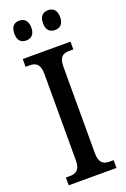

<svg xmlns="http://www.w3.org/2000/svg" viewBox="-172 -966 670 1020"><g transform="rotate(-20 163.5 -456.0)"><path d="M244 -800C269 -800 292 -814 292 -855C292 -898 269 -912 244 -912C217 -912 195 -898 195 -855C195 -814 217 -800 244 -800ZM81 -800C106 -800 129 -814 129 -855C129 -898 106 -912 81 -912C54 -912 33 -898 33 -855C33 -814 54 -800 81 -800ZM29 0H299V-44H277C243 -44 218 -56 218 -112V-601C218 -659 242 -670 277 -670H299V-714H29V-670H51C83 -670 110 -659 110 -601V-111C110 -55 83 -44 51 -44H29Z"/></g></svg>

Font: Noto Serif Sinhala Condensed Medium
Style: Regular
Weight: 500
Width: 3
Designer: Jelle Bosma - Monotype Design Team
Foundry: Monotype Imaging Inc.
Version: Version 2.007